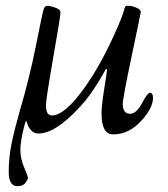

<svg xmlns="http://www.w3.org/2000/svg" viewBox="-20 -441 576 660"><path d="M40 199Q10 199 10 150Q10 101 19.5 54Q29 7 48 -60Q81 -171 103.5 -284Q126 -397 130 -409Q134 -421 142.5 -421Q151 -421 169.5 -415Q188 -409 188 -397.5Q188 -386 163 -243Q138 -100 138 -80Q138 -44 158 -44Q192 -44 240 -100Q317 -191 387 -354Q401 -387 404 -398.5Q407 -410 408 -412.5Q409 -415 410 -417Q411 -419 412.5 -420Q414 -421 416 -421H421Q434 -421 449 -414.5Q464 -408 464 -400Q464 -397 433 -250Q402 -103 402 -84Q402 -50 427 -50Q449 -50 468 -86Q487 -122 495 -122Q506 -122 506 -105Q506 -69 464 -24Q422 21 369 21Q329 21 329 -51Q329 -77 338.5 -137Q348 -197 348 -200.5Q348 -204 345.5 -204Q343 -204 334 -186Q298 -121 255 -74Q171 18 112 18Q97 18 87.5 7.5Q78 -3 74.5 -14Q71 -25 69.5 -25Q68 -25 63 -6Q50 45 50 74.5Q50 104 63 134.5Q76 165 76 170.5Q76 176 67.5 187.5Q59 199 40 199Z"/></svg>

Font: Sorts Mill Goudy
Style: Italic
Weight: 400
Italic angle: -7.40001°
Version: Version 003.101